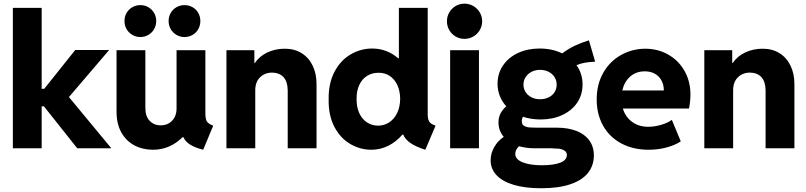

<svg xmlns="http://www.w3.org/2000/svg" viewBox="-20 -794 4318 1028"><path d="M48.8 -752H203.1V-318.4H216.8L382.8 -526.4H564.5L349.1 -274.4L576.2 0H393.6L215.3 -224.6H203.1V0H48.8Z M604 -195.3V-525.4H758.3V-215.8Q758.3 -171.4 781.2 -147.2Q804.2 -123 840.3 -123Q878.4 -123 902.1 -148.2Q925.8 -173.3 925.3 -215.8V-525.4H1079.6V-183.6Q1080.1 -164.6 1083.5 -153.3Q1086.9 -142.1 1095.7 -134.8Q1104.5 -127.4 1121.6 -121.1L1067.9 7.8Q1023.9 -3.4 998 -19.8Q972.2 -36.1 961.9 -59.6H957.5Q925.3 -27.3 885.5 -9.8Q845.7 7.8 799.3 7.8Q744.1 7.8 699.7 -15.6Q655.3 -39.1 629.6 -85Q604 -130.9 604 -195.3ZM882.8 -681.6Q882.8 -705.1 894 -724.6Q905.3 -744.1 924.8 -755.4Q944.3 -766.6 967.8 -766.6Q991.7 -766.6 1011.2 -755.4Q1030.8 -744.1 1041.7 -724.6Q1052.7 -705.1 1052.7 -681.6Q1052.7 -657.7 1041.7 -638.2Q1030.8 -618.7 1011.2 -607.2Q991.7 -595.7 967.8 -595.7Q944.3 -595.7 924.8 -607.2Q905.3 -618.7 894 -638.2Q882.8 -657.7 882.8 -681.6ZM646.5 -681.6Q646.5 -705.1 657.7 -724.6Q668.9 -744.1 688.5 -755.4Q708 -766.6 731.4 -766.6Q754.9 -766.6 774.4 -755.4Q793.9 -744.1 805.2 -724.6Q816.4 -705.1 816.4 -681.6Q816.4 -657.7 805.2 -638.2Q793.9 -618.7 774.4 -607.2Q754.9 -595.7 731.4 -595.7Q708 -595.7 688.5 -607.2Q668.9 -618.7 657.7 -638.2Q646.5 -657.7 646.5 -681.6Z M1192.4 -525.4H1341.8V-457H1344.7Q1369.6 -493.7 1412.1 -513.4Q1454.6 -533.2 1504.9 -533.2Q1556.6 -533.2 1595 -509.3Q1633.3 -485.4 1654.1 -442.4Q1674.8 -399.4 1674.8 -343.8V0H1520.5V-310.5Q1520 -356.9 1498 -380.9Q1476.1 -404.8 1436.5 -405.3Q1397 -404.8 1371.6 -379.4Q1346.2 -354 1346.7 -308.6V0H1192.4Z M2139.2 -73.2H2134.3Q2102.1 -35.2 2059.3 -13.7Q2016.6 7.8 1968.3 7.8Q1909.2 7.8 1856.2 -22.7Q1803.2 -53.2 1770.8 -114Q1738.3 -174.8 1739.7 -261.7Q1738.3 -347.7 1770.8 -409.4Q1803.2 -471.2 1857.4 -502.7Q1911.6 -534.2 1973.1 -534.2Q2012.7 -534.2 2047.9 -520.8Q2083 -507.3 2111.3 -482.4H2115.7V-752H2270V-181.6Q2270 -162.6 2273.9 -151.6Q2277.8 -140.6 2286.6 -133.8Q2295.4 -127 2312 -121.1L2257.3 7.8Q2207.5 -7.8 2178.2 -27.8Q2148.9 -47.9 2139.2 -73.2ZM2122.6 -264.6Q2122.1 -307.6 2106.9 -339.4Q2091.8 -371.1 2065.9 -387.9Q2040 -404.8 2007.3 -404.3Q1972.7 -404.8 1945.6 -387.9Q1918.5 -371.1 1903.6 -339.1Q1888.7 -307.1 1889.2 -264.6Q1888.7 -221.7 1903.1 -189.5Q1917.5 -157.2 1943.8 -139.4Q1970.2 -121.6 2004.4 -121.1Q2038.1 -121.6 2064.7 -139.4Q2091.3 -157.2 2106.7 -189.7Q2122.1 -222.2 2122.6 -264.6Z M2390.1 -525.4H2544.4V0H2390.1ZM2373 -679.7Q2373 -706.1 2385.5 -727.5Q2397.9 -749 2419.4 -761.7Q2440.9 -774.4 2466.8 -774.4Q2492.7 -774.4 2514.4 -761.7Q2536.1 -749 2548.8 -727.5Q2561.5 -706.1 2561.5 -679.7Q2561.5 -654.3 2548.8 -632.8Q2536.1 -611.3 2514.4 -598.6Q2492.7 -585.9 2466.8 -585.9Q2440.9 -585.9 2419.4 -598.6Q2397.9 -611.3 2385.5 -632.8Q2373 -654.3 2373 -679.7Z M2606.9 64.5Q2606.9 26.9 2626.7 -7.3Q2646.5 -41.5 2677.2 -61Q2648.9 -94.2 2648.9 -138.7Q2648.9 -167 2661.1 -188.7Q2673.3 -210.4 2690.9 -224.6Q2668.5 -249 2656.2 -279.8Q2644 -310.5 2644 -345.7Q2644 -400.4 2673.1 -443.4Q2702.1 -486.3 2753.4 -510.3Q2804.7 -534.2 2869.6 -534.2Q2936 -534.2 2990.2 -508.3Q3026.4 -534.7 3058.1 -549.6Q3089.8 -564.5 3133.3 -578.1L3166.5 -463.9Q3130.9 -461.9 3110.1 -458Q3089.4 -454.1 3066.4 -445.3Q3099.1 -399.9 3099.1 -341.8Q3099.1 -287.1 3070.6 -244.6Q3042 -202.1 2990.7 -178.2Q2939.5 -154.3 2874.5 -154.3Q2822.8 -154.3 2780.3 -168.9Q2773.9 -159.2 2773.9 -144.5Q2773.9 -127.9 2785.4 -120.6Q2796.9 -113.3 2814.2 -111.8Q2831.5 -110.4 2865.7 -110.4H2964.4Q3022.5 -109.9 3066.4 -93Q3110.4 -76.2 3135 -42.5Q3159.7 -8.8 3159.7 39.1Q3159.2 91.8 3128.9 130.9Q3098.6 169.9 3035.6 191.9Q2972.7 213.9 2877.4 213.9Q2791 213.9 2730.2 195.6Q2669.4 177.2 2638.2 143.6Q2606.9 109.9 2606.9 64.5ZM2960.4 -340.8Q2960.4 -363.8 2949 -381.6Q2937.5 -399.4 2917.2 -409.7Q2897 -419.9 2871.6 -419.9Q2846.2 -419.9 2825.9 -409.4Q2805.7 -398.9 2794.2 -380.9Q2782.7 -362.8 2782.7 -340.8Q2782.7 -318.8 2794.2 -301Q2805.7 -283.2 2825.9 -272.9Q2846.2 -262.7 2871.6 -262.7Q2897 -262.7 2917.2 -272.5Q2937.5 -282.2 2949 -300Q2960.4 -317.9 2960.4 -340.8ZM2881.3 90.8Q2941.9 90.8 2978.3 77.6Q3014.6 64.5 3015.1 36.1Q3015.1 20 3001.7 12Q2988.3 3.9 2971.9 2.2Q2955.6 0.5 2932.1 0H2846.2Q2796.9 0 2758.8 -11.2Q2749.5 -2.4 2744.1 8.1Q2738.8 18.6 2738.8 29.3Q2738.8 59.6 2778.6 75.2Q2818.4 90.8 2881.3 90.8Z M3174.8 -261.7Q3174.8 -342.3 3209.7 -403.8Q3244.6 -465.3 3304.2 -499Q3363.8 -532.7 3434.6 -533.2Q3502 -533.2 3557.4 -502Q3612.8 -470.7 3644.8 -414.6Q3676.8 -358.4 3676.8 -287.1Q3676.3 -247.6 3668.9 -212.9H3314.9Q3328.6 -167.5 3364.5 -141.4Q3400.4 -115.2 3450.2 -115.2Q3485.4 -115.2 3521.7 -126.2Q3558.1 -137.2 3577.1 -152.3L3625 -37.1Q3594.2 -16.6 3548.8 -4.4Q3503.4 7.8 3453.1 7.8Q3369.1 7.8 3305.9 -26.4Q3242.7 -60.5 3208.7 -121.8Q3174.8 -183.1 3174.8 -261.7ZM3534.2 -309.6Q3534.2 -340.8 3521.2 -364Q3508.3 -387.2 3485.4 -399.7Q3462.4 -412.1 3432.6 -412.1Q3385.7 -412.1 3354 -384Q3322.3 -356 3312 -309.6Z M3751 -525.4H3900.4V-457H3903.3Q3928.2 -493.7 3970.7 -513.4Q4013.2 -533.2 4063.5 -533.2Q4115.2 -533.2 4153.6 -509.3Q4191.9 -485.4 4212.6 -442.4Q4233.4 -399.4 4233.4 -343.8V0H4079.1V-310.5Q4078.6 -356.9 4056.6 -380.9Q4034.7 -404.8 3995.1 -405.3Q3955.6 -404.8 3930.2 -379.4Q3904.8 -354 3905.3 -308.6V0H3751Z"/></svg>

Font: Reddit Sans Fudge ExtraBold
Style: Regular
Weight: 800
Designer: Stephen Hutchings
Foundry: Reddit
Version: Version 1.011